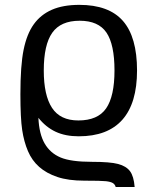

<svg xmlns="http://www.w3.org/2000/svg" viewBox="-20 -558 640 786"><path d="M63.5 -172.4Q63.5 -290 76.7 -354.5Q89.8 -418.9 118.2 -458.5Q146.5 -498 192.4 -518.1Q238.3 -538.1 304.7 -538.1Q425.8 -538.1 483.4 -472.2Q541 -406.2 541 -269.5Q541 -135.7 481 -67.9Q420.9 0 302.2 0Q247.6 0 207.5 -18.8Q167.5 -37.6 137.2 -75.7Q140.1 -9.8 162.8 29.5Q185.5 68.8 228 86.7Q270.5 104.5 356.4 104.5Q430.7 104.5 463.6 113.3Q496.6 122.1 512.2 142.8Q527.8 163.6 531.2 207.5H453.6Q450.7 196.8 441.9 191.4Q433.1 186 413.8 183.8Q394.5 181.6 324.7 181.6Q259.8 181.6 214.8 166.5Q169.9 151.4 140.4 125.2Q110.8 99.1 94.5 60.8Q78.1 22.5 70.8 -25.9Q63.5 -74.2 63.5 -172.4ZM448.7 -269.5Q448.7 -376 415.8 -424.6Q382.8 -473.1 306.2 -473.1Q228.5 -473.1 193.8 -423.8Q159.2 -374.5 159.2 -269.5Q159.2 -168 192.9 -116.5Q226.6 -64.9 300.8 -64.9Q380.4 -64.9 414.6 -114.5Q448.7 -164.1 448.7 -269.5Z"/></svg>

Font: Courier New
Style: Regular
Weight: 400
Designer: Steve Matteson
Foundry: Ascender Corporation
Version: Version 2.00.3